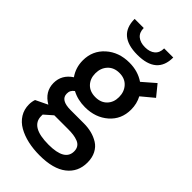

<svg xmlns="http://www.w3.org/2000/svg" viewBox="-275 -769 1071 1071"><g transform="rotate(45 260.5 -233.0)"><path d="M108.4 -689.9H180.2Q180.2 -654.8 202.1 -636.7Q224.1 -618.7 260.7 -618.7Q298.3 -618.7 319.8 -637Q341.3 -655.3 341.3 -689.9H413.1Q413.1 -558.6 260.7 -558.6Q108.4 -558.6 108.4 -689.9ZM320.8 -77.6Q353 -77.6 381.6 -70.3Q410.2 -63 435.1 -47.6Q460 -32.2 474.6 -3.9Q489.3 24.4 489.3 63Q489.3 137.2 433.8 180.4Q378.4 223.6 272 223.6Q221.7 223.6 178.5 213.9Q135.3 204.1 101.3 184.8Q67.4 165.5 48.1 134.5Q28.8 103.5 28.8 64Q28.8 42.5 35.6 22.9L106.4 -11.2Q41.5 -48.8 41 -117.2Q41 -182.1 99.1 -220.2Q67.4 -265.1 67.4 -321.8Q67.4 -398.4 122.6 -447.8Q177.7 -497.1 260.7 -497.1Q328.1 -497.1 377.9 -462.9L452.1 -527.3L504.4 -462.9L432.1 -402.8Q452.6 -364.3 452.6 -318.4Q452.6 -241.2 397.7 -193.4Q342.8 -145.5 260.7 -145.5Q203.6 -145.5 157.7 -169.9Q134.3 -153.8 135.3 -127Q135.7 -77.6 215.8 -77.6ZM262.2 -417Q218.8 -417 193.4 -389.6Q168 -362.3 168 -320.3Q168 -278.8 193.1 -252.4Q218.3 -226.1 262.2 -226.1Q305.2 -226.1 330.3 -252.2Q355.5 -278.3 355.5 -319.8Q355.5 -361.8 330.3 -389.4Q305.2 -417 262.2 -417ZM265.1 146Q392.6 146 392.6 71.3Q392.6 51.8 383.8 38.6Q375 25.4 358.2 18.8Q341.3 12.2 323.2 9.8Q305.2 7.3 280.8 7.3H171.9L123 50.3V62Q123 146 265.1 146Z"/></g></svg>

Font: HK Grotesk SemiBold Legacy
Style: Regular
Weight: 600
Designer: Alfredo Marco Pradil
Foundry: Hanken Design Co.
Version: Version 2.022;PS 002.022;hotconv 1.0.88;makeotf.lib2.5.64775